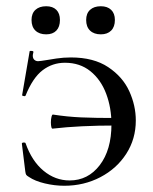

<svg xmlns="http://www.w3.org/2000/svg" viewBox="-20 -583 489 615"><path d="M415 -197Q415 -138 384.5 -90.5Q354 -43 301.5 -15.5Q249 12 186 12Q155 12 123.5 4.5Q92 -3 73 -16Q66 -20 64 -23Q62 -26 61 -34L50 -123Q50 -126 55.5 -126.5Q61 -127 62 -124Q82 -67 119.5 -36Q157 -5 203 -5Q262 -5 299.5 -54Q337 -103 337 -185Q337 -238 320 -283Q303 -328 269.5 -355Q236 -382 188 -382Q148 -382 116.5 -358Q85 -334 62 -277Q61 -274 55 -275.5Q49 -277 51 -279L75 -419Q75 -420 79 -420Q88 -420 87 -416Q85 -408 85 -405Q85 -396 90 -391.5Q95 -387 102 -387Q108 -387 132 -391Q137 -392 160 -395.5Q183 -399 207 -399Q280 -399 326.5 -368Q373 -337 394 -291Q415 -245 415 -197ZM353 -205V-181Q234 -181 149 -171Q146 -170 144.5 -176Q143 -182 143 -191Q143 -201 145 -209Q147 -217 150 -216Q195 -209 239.5 -207Q284 -205 353 -205ZM81 -519Q81 -540 93.5 -551.5Q106 -563 128 -563Q149 -563 160.5 -551.5Q172 -540 172 -519Q172 -497 160.5 -485Q149 -473 128 -473Q106 -473 93.5 -485Q81 -497 81 -519ZM256 -519Q256 -540 268.5 -551.5Q281 -563 303 -563Q324 -563 336 -551.5Q348 -540 348 -519Q348 -497 336 -485Q324 -473 303 -473Q281 -473 268.5 -485Q256 -497 256 -519Z"/></svg>

Font: Cormorant Infant Medium
Style: Regular
Weight: 500
Designer: Christian Thalmann (Catharsis Fonts)
Foundry: Catharsis Fonts
Version: Version 4.000